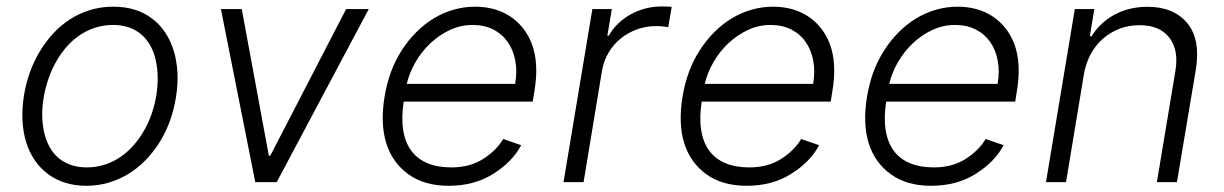

<svg xmlns="http://www.w3.org/2000/svg" viewBox="-20 -574 3857 605"><path d="M55.8 -275.2Q61.8 -311.1 74 -345.5Q86.3 -380 104.6 -410.7Q122.9 -441.4 146.7 -467.5Q170.5 -493.6 199.8 -512.6Q229 -531.6 263.5 -542.3Q297.9 -552.9 337 -552.9Q409.8 -552.9 458.1 -516.3Q482.2 -498.6 499.6 -473Q517 -447.4 527 -415.5Q536.9 -383.5 539.1 -345.7Q541.2 -307.9 534.1 -265.6Q520.6 -183.9 480.1 -121.4Q459.9 -90.2 434.8 -65.5Q409.8 -40.8 380.9 -23.8Q351.9 -6.7 319.6 2.3Q287.3 11.4 252.5 11.4Q181.1 11.4 131.7 -25.2Q107.2 -43.3 89.7 -68.9Q72.1 -94.5 62.3 -126.2Q52.6 -158 50.8 -195.5Q49 -233 55.8 -275.2ZM119.3 -156.2Q125 -131.4 136.2 -111Q147.4 -90.6 164.2 -76.3Q181.1 -62.1 203.3 -54.3Q225.5 -46.5 253.2 -46.5Q284.1 -46.5 311.3 -55.6Q338.4 -64.6 361.3 -80.6Q384.2 -96.6 402.9 -118.4Q421.5 -140.3 435.7 -165.7Q449.9 -191.1 459.2 -219.1Q468.4 -247.2 472.7 -275.2Q482.2 -335.2 470.5 -385.3Q464.8 -410.5 453.5 -430.8Q442.1 -451 425.4 -465.4Q408.7 -479.8 386.4 -487.6Q364 -495.4 336.6 -495.4Q305.4 -495.4 278.1 -486.2Q250.7 -476.9 228 -460.9Q205.3 -445 186.8 -422.9Q168.3 -400.9 154.5 -375.4Q140.6 -349.8 131.4 -321.9Q122.2 -294 117.5 -265.6Q107.6 -207.4 119.3 -156.2Z M676.1 -545.5H741.8L827.1 -83.5H831.7L1070.7 -545.5H1142L851.9 0H784.4Z M1191.8 -269.5Q1205.6 -353.3 1246.4 -416.2Q1267 -448.2 1292.6 -473.5Q1318.2 -498.9 1347.5 -516.5Q1376.8 -534.1 1409.6 -543.5Q1442.5 -552.9 1477.6 -552.9Q1508.2 -552.9 1535.7 -545.5Q1563.2 -538 1586.1 -523.3Q1609 -508.5 1626.8 -486.7Q1644.5 -464.8 1655.9 -435.7Q1679 -373.6 1663.7 -285.2L1658.7 -253.9H1252.1Q1244.3 -202.8 1250.5 -163.9Q1256.7 -125 1276.1 -98.9Q1295.5 -72.8 1327.2 -59.7Q1359 -46.5 1402.3 -46.5Q1460.6 -46.5 1502.5 -73.2Q1544 -99.8 1565.7 -136L1622.2 -116.5Q1608.7 -90.9 1587.2 -68.5Q1565.7 -46.2 1535.5 -27Q1475.9 11.4 1393.5 11.4Q1317.1 11.4 1267.4 -24.5Q1216.3 -61.1 1197.1 -122.9Q1177.9 -184.7 1191.8 -269.5ZM1261.7 -309.7H1603.3Q1610.1 -349.1 1603.7 -383Q1597.3 -416.9 1579.7 -441.9Q1562.1 -467 1534.1 -481.2Q1506 -495.4 1469.1 -495.4Q1431.5 -495.4 1397.4 -479.4Q1363.3 -463.4 1335.8 -437.3Q1308.2 -411.2 1289.1 -377.8Q1269.9 -344.5 1261.7 -309.7Z M1755.7 0 1846.6 -545.5H1908L1893.8 -461.6H1898.4Q1910.9 -483.7 1929 -500.7Q1947.1 -517.8 1968.6 -529.5Q1990.1 -541.2 2014.4 -547.4Q2038.7 -553.6 2063.2 -553.6Q2071.4 -553.6 2080.8 -553.4Q2090.2 -553.3 2096.6 -552.6L2085.6 -488.3Q2081.3 -489 2070.8 -490.4Q2060.4 -491.8 2047.6 -491.8Q2015.6 -491.8 1987 -481.4Q1958.5 -470.9 1935.7 -452.4Q1913 -433.9 1897.7 -408.4Q1882.5 -382.8 1877.1 -352.3L1818.9 0Z M2130.7 -269.5Q2144.5 -353.3 2185.4 -416.2Q2206 -448.2 2231.5 -473.5Q2257.1 -498.9 2286.4 -516.5Q2315.7 -534.1 2348.5 -543.5Q2381.4 -552.9 2416.5 -552.9Q2447.1 -552.9 2474.6 -545.5Q2502.1 -538 2525 -523.3Q2547.9 -508.5 2565.7 -486.7Q2583.5 -464.8 2594.8 -435.7Q2617.9 -373.6 2602.6 -285.2L2597.7 -253.9H2191.1Q2183.2 -202.8 2189.5 -163.9Q2195.7 -125 2215 -98.9Q2234.4 -72.8 2266.2 -59.7Q2297.9 -46.5 2341.3 -46.5Q2399.5 -46.5 2441.4 -73.2Q2483 -99.8 2504.6 -136L2561.1 -116.5Q2547.6 -90.9 2526.1 -68.5Q2504.6 -46.2 2474.4 -27Q2414.8 11.4 2332.4 11.4Q2256 11.4 2206.3 -24.5Q2155.2 -61.1 2136 -122.9Q2116.8 -184.7 2130.7 -269.5ZM2200.6 -309.7H2542.3Q2549 -349.1 2542.6 -383Q2536.2 -416.9 2518.6 -441.9Q2501.1 -467 2473 -481.2Q2445 -495.4 2408 -495.4Q2370.4 -495.4 2336.3 -479.4Q2302.2 -463.4 2274.7 -437.3Q2247.2 -411.2 2228 -377.8Q2208.8 -344.5 2200.6 -309.7Z M2712 -269.5Q2725.9 -353.3 2766.7 -416.2Q2787.3 -448.2 2812.9 -473.5Q2838.4 -498.9 2867.7 -516.5Q2897 -534.1 2929.9 -543.5Q2962.7 -552.9 2997.9 -552.9Q3028.4 -552.9 3055.9 -545.5Q3083.5 -538 3106.4 -523.3Q3129.3 -508.5 3147 -486.7Q3164.8 -464.8 3176.1 -435.7Q3199.2 -373.6 3183.9 -285.2L3179 -253.9H2772.4Q2764.6 -202.8 2770.8 -163.9Q2777 -125 2796.3 -98.9Q2815.7 -72.8 2847.5 -59.7Q2879.3 -46.5 2922.6 -46.5Q2980.8 -46.5 3022.7 -73.2Q3064.3 -99.8 3085.9 -136L3142.4 -116.5Q3128.9 -90.9 3107.4 -68.5Q3085.9 -46.2 3055.8 -27Q2996.1 11.4 2913.7 11.4Q2837.4 11.4 2787.6 -24.5Q2736.5 -61.1 2717.3 -122.9Q2698.2 -184.7 2712 -269.5ZM2782 -309.7H3123.6Q3130.3 -349.1 3123.9 -383Q3117.5 -416.9 3100 -441.9Q3082.4 -467 3054.3 -481.2Q3026.3 -495.4 2989.3 -495.4Q2951.7 -495.4 2917.6 -479.4Q2883.5 -463.4 2856 -437.3Q2828.5 -411.2 2809.3 -377.8Q2790.1 -344.5 2782 -309.7Z M3275.9 0 3366.8 -545.5H3428.3L3414.1 -459.9H3419.7Q3432.5 -480.8 3450.5 -497.9Q3468.4 -514.9 3490.8 -527.2Q3513.1 -539.4 3539.6 -546Q3566.1 -552.6 3595.9 -552.6Q3677.9 -552.6 3720.9 -501.4Q3763.8 -449.9 3747.9 -353.3L3688.6 0H3625.4L3683.6 -349.4Q3695 -416.2 3664.4 -455.6Q3633.9 -494.7 3570.7 -494.7Q3536.2 -494.7 3506.7 -483.1Q3477.3 -471.6 3454.4 -451.2Q3431.5 -430.8 3416.4 -402.5Q3401.3 -374.3 3395.6 -340.9L3339.1 0Z"/></svg>

Font: Inter P Light
Style: Italic
Weight: 300
Italic angle: 9.39999°
Designer: Rasmus Andersson
Foundry: rsms
Version: Version 3.018;git-588b23468